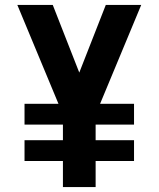

<svg xmlns="http://www.w3.org/2000/svg" viewBox="-20 -755 640 775"><path d="M234 0V-105H79V-189H234V-252H79V-336H216L50 -735H193L300 -462L407 -735H550L384 -336H521V-252H366V-189H521V-105H366V0Z"/></svg>

Font: Iosevka Aile Extrabold
Style: Regular
Weight: 800
Designer: Belleve Invis
Foundry: Belleve Invis
Version: Version 27.3.5; ttfautohint (v1.8.4)